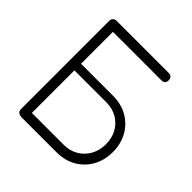

<svg xmlns="http://www.w3.org/2000/svg" viewBox="-201 -944 1107 1107"><g transform="rotate(45 352.5 -390.5)"><path d="M139 0Q122 0 111 -7.5Q100 -15 100 -30V-751Q100 -765 108.5 -773Q117 -781 130 -781H558Q569 -781 577 -773Q585 -765 585 -751Q585 -735 577 -728Q569 -721 558 -721H160V-461H420Q488 -461 539.5 -431.5Q591 -402 620.5 -350Q650 -298 650 -230Q650 -163 620.5 -111Q591 -59 539.5 -29.5Q488 0 420 0ZM160 -60H420Q470 -60 508.5 -83Q547 -106 568.5 -145.5Q590 -185 590 -234Q590 -284 568.5 -323Q547 -362 508.5 -384.5Q470 -407 420 -407H160Z"/></g></svg>

Font: ComfortaaLight
Style: Regular
Weight: 300
Designer: Johan Aakerlund
Foundry: Johan Aakerlund
Version: Version 3.104; ttfautohint (v1.8.1.43-b0c9)